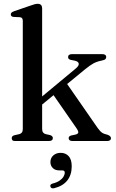

<svg xmlns="http://www.w3.org/2000/svg" viewBox="-20 -758 626 1032"><path d="M61 0Q50.5 0 46.8 -4.2Q43 -8.5 43 -15.5Q43 -21.5 46.8 -25.5Q50.5 -29.5 59 -31.5L83.5 -37Q93 -39.5 97.8 -46Q102.5 -52.5 102.5 -65V-644.5Q102.5 -655 99 -659.8Q95.5 -664.5 87.5 -665.5L53 -667Q45 -668 41.5 -671.5Q38 -675 38 -680Q38 -686.5 42 -690.2Q46 -694 56.5 -698L142.5 -727.5Q157 -733 166.2 -735.2Q175.5 -737.5 183 -737.5Q195 -737.5 200.8 -731Q206.5 -724.5 206.5 -713V-65.5Q206.5 -52.5 211.5 -46Q216.5 -39.5 226 -37L249 -32Q264 -27 264 -16Q264 0 242 0ZM174.5 -213 387.5 -390Q405 -404.5 403.2 -416Q401.5 -427.5 381.5 -432L361 -436Q352.5 -438 349.2 -441.8Q346 -445.5 346 -451.5Q346 -459 351.5 -463Q357 -467 366.5 -467H530.5Q540 -467 545.5 -463Q551 -459 551 -452Q551 -445 546.5 -440.2Q542 -435.5 527 -432.5Q501.5 -427.5 482.8 -417.5Q464 -407.5 436 -384.5L185 -178.5ZM330.5 -321.5 505 -70Q518.5 -51.5 528.5 -44.8Q538.5 -38 558.5 -33.5Q568 -30 572.2 -25.2Q576.5 -20.5 576.5 -14.5Q576.5 -8 571 -4Q565.5 0 556.5 0H368.5Q359.5 0 354.2 -4.2Q349 -8.5 349 -15Q349 -20.5 352.2 -24.2Q355.5 -28 363.5 -30L383 -34Q399.5 -37.5 400.8 -45.8Q402 -54 387.5 -74L258.5 -260ZM300.5 158Q276 158 263.5 145Q251 132 251 113.5Q251 91 266.8 77.2Q282.5 63.5 306 63.5Q332.5 63.5 349 81.2Q365.5 99 365.5 136Q365.5 181.5 341.8 211.8Q318 242 271.5 253.5Q263 255.5 257.8 253.2Q252.5 251 251 245Q249 240 252 235.2Q255 230.5 263 228.5Q285.5 223 299.8 213.2Q314 203.5 321 192Q328 180.5 328 169.5Q328 158 315.5 158Z"/></svg>

Font: Fraunces 28pt
Style: Regular
Weight: 400
Version: Version 1.000;[b76b70a41]